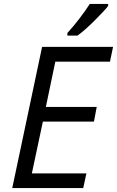

<svg xmlns="http://www.w3.org/2000/svg" viewBox="-20 -951 592 971"><path d="M320.8 -771V-784.2Q350.1 -815.9 381.8 -857.4Q413.6 -898.9 434.1 -931.2H526.9V-920.9Q510.3 -898.9 459.5 -848.1Q408.7 -797.4 372.1 -771ZM192.9 -713.9H551.8L536.1 -639.2H259.8L211.9 -410.2H469.2L455.1 -335.9H196.8L141.1 -74.2H417L400.9 0H42Z"/></svg>

Font: Open Sans Hebrew
Style: Italic
Weight: 400
Italic angle: -12°
Foundry: Ascender Corporation, Yanek Iontef
Version: Version 2.001;PS 002.001;hotconv 1.0.70;makeotf.lib2.5.58329